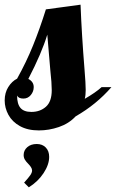

<svg xmlns="http://www.w3.org/2000/svg" viewBox="-52 -551 496 820"><path d="M33 -12.5C55 -0.2 82 6 114 6C142.7 6 171.2 1.2 199.5 -8.5C227.8 -18.2 251.7 -33.3 271 -54C330.3 -88 381.3 -129.7 424 -179H382C365.3 -163.7 341.3 -147 310 -129C312.7 -139 314 -151.7 314 -167C314 -185 312.3 -214 309 -254C301 -353.3 295.3 -445.7 292 -531L144 -511C126.7 -455.7 108.3 -404.2 89 -356.5C69.7 -308.8 47 -261.7 21 -215C6.3 -207.7 -6.2 -195.8 -16.5 -179.5C-26.8 -163.2 -32 -144 -32 -122C-32 -100.7 -26.7 -80.2 -16 -60.5C-5.3 -40.8 11 -24.8 33 -12.5ZM144 -95C127.3 -80.3 106.7 -73 82 -73C60.7 -73 45.2 -78.7 35.5 -90C25.8 -101.3 21 -119 21 -143C25 -134.3 34 -130 48 -130C60.7 -130 71.2 -135 79.5 -145C87.8 -155 92 -166.3 92 -179C92 -194.3 84.3 -206 69 -214C107 -287.3 134 -350.3 150 -403C152 -377 156.3 -326 163 -250C167 -214 169 -186 169 -166C169 -133.3 160.7 -109.7 144 -95ZM51 229 71 249C97 233 118 212.8 134 188.5C150 164.2 158 141 158 119C158 102.3 153.2 89 143.5 79C133.8 69 121 64 105 64C88.3 64 74.8 68.5 64.5 77.5C54.2 86.5 49 97.7 49 111C49 118.3 50.7 124.8 54 130.5C57.3 136.2 62.3 142.3 69 149C73 153 76.7 157.5 80 162.5C83.3 167.5 85 172.3 85 177C85 183 82.5 189.7 77.5 197C72.5 204.3 63.7 215 51 229Z"/></svg>

Font: DonutKreme
Style: Regular
Weight: 400
Designer: Impallari Type
Foundry: Impallari Type
Version: Version 2.100